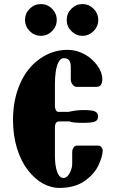

<svg xmlns="http://www.w3.org/2000/svg" viewBox="-20 -911 560 944"><path d="M181 -891Q213 -891 236 -868Q259 -845 259 -813Q259 -781 236 -758Q213 -735 181 -735Q149 -735 126 -758Q103 -781 103 -813Q103 -845 126 -868Q149 -891 181 -891ZM385 -891Q417 -891 440 -868Q463 -845 463 -813Q463 -781 440 -758Q417 -735 385 -735Q354 -735 331 -758Q308 -781 308 -813Q308 -845 331 -868Q354 -891 385 -891ZM485 -173Q485 -142 463 -96Q442 -53 393 -19Q346 13 269 13Q233 13 192 -8Q172 -19 153.5 -35.5Q135 -52 118 -73Q84 -117 64 -180Q44 -245 44 -322Q44 -421 79 -500Q113 -578 176 -622Q238 -666 313 -666Q356 -666 396 -644Q416 -633 431.5 -619Q447 -605 459 -588Q483 -555 483 -522Q483 -484 455 -484H357Q345 -484 337 -495Q328 -507 328 -520V-581Q328 -602 321 -613Q314 -625 292 -625Q279 -625 268 -606Q263 -597 259.5 -584.5Q256 -572 254 -558Q252 -544 251 -529Q250 -514 250 -499V-388Q250 -379 255 -369Q259 -361 269 -361H318Q350 -369 387 -370Q433 -370 447 -363Q462 -356 462 -339Q462 -319 446 -313Q430 -307 385 -307Q338 -307 321 -314H271Q250 -314 250 -284V-146Q250 -97 261 -66Q272 -36 292 -36Q310 -36 322 -59Q335 -83 335 -105V-165Q335 -171 337 -176Q339 -181 342 -186Q347 -195 358 -195H463Q472 -195 478 -188Q485 -179 485 -173Z"/></svg>

Font: Shafarik
Style: Regular
Weight: 400
Version: Version 1.001; ttfautohint (v1.8.4.7-5d5b)